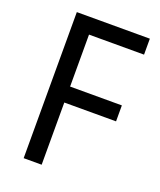

<svg xmlns="http://www.w3.org/2000/svg" viewBox="-134 -798 735 882"><g transform="rotate(20 234.0 -357.0)"><path d="M176 0V-304H429V-382H176V-636H445V-714H88V0Z"/></g></svg>

Font: Noto Sans Malayalam SemiCondensed
Style: Regular
Weight: 400
Width: 4
Designer: Jelle Bosma - Monotype Design Team
Foundry: Monotype Imaging Inc.
Version: Version 2.104